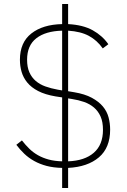

<svg xmlns="http://www.w3.org/2000/svg" viewBox="-20 -831 640 964"><path d="M292 12Q248 11 214 2Q180 -7 152 -22.5Q124 -38 102 -59Q80 -80 62 -104L90 -126Q108 -103 127.5 -84Q147 -65 171 -51.5Q195 -38 224.5 -30Q254 -22 292 -21V-342L259 -347Q206 -356 171.5 -374Q137 -392 117 -416.5Q97 -441 88.5 -470Q80 -499 80 -531Q80 -618 137.5 -663Q195 -708 292 -710V-811H322V-710Q397 -706 445.5 -679Q494 -652 524 -609L496 -588Q467 -629 426 -651Q385 -673 322 -677V-373L352 -368Q406 -359 441 -340Q476 -321 496.5 -296.5Q517 -272 525 -242Q533 -212 533 -180Q533 -89 476.5 -41Q420 7 322 12V113H292ZM116 -531Q116 -494 127.5 -468Q139 -442 159.5 -424.5Q180 -407 208 -397Q236 -387 269 -381L292 -377V-677Q209 -675 162.5 -639Q116 -603 116 -531ZM497 -179Q497 -219 485 -246Q473 -273 452 -291Q431 -309 402.5 -319Q374 -329 341 -334L322 -337V-21Q405 -24 451 -64Q497 -104 497 -179Z"/></svg>

Font: IBM Plex Mono ExtraLight
Style: Regular
Weight: 200
Monospace: yes
Designer: Mike Abbink, Paul van der Laan, Pieter van Rosmalen
Foundry: Bold Monday
Version: Version 2.3